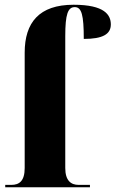

<svg xmlns="http://www.w3.org/2000/svg" viewBox="-20 -789 487 809"><path d="M2 0H359V-10H311C279 -10 255 -28 255 -81V-637C255 -729 266 -759 295 -759C324 -759 333 -726 333 -625C413 -625 447 -645 447 -686C447 -726 421 -769 290 -769C145 -769 84 -694 84 -567V-81C84 -26 61 -10 28 -10H2Z"/></svg>

Font: Noto Serif Display Condensed Black
Style: Regular
Weight: 900
Width: 3
Designer: Monotype Design Team
Foundry: Monotype Imaging Inc.
Version: Version 2.009